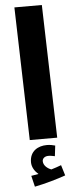

<svg xmlns="http://www.w3.org/2000/svg" viewBox="-65 -778 420 1073"><g transform="rotate(-5 145.0 -242.0)"><path d="M80 0H234L213 -746H59ZM260 214 242 155C224 162 206 168 186 174C166 167 142 149 142 124C142 109 155 97 176 97C189 97 201 100 212 102L219 43C206 39 189 36 172 36C124 36 76 61 76 124C76 153 93 177 112 193C102 195 89 197 71 200L86 262C147 250 215 230 260 214Z"/></g></svg>

Font: Noto Sans Arabic UI SemiCondensed Extra
Style: Regular
Weight: 800
Width: 4
Designer: Nadine Chahine - Monotype Design Team
Foundry: Monotype Imaging Inc.
Version: Version 1.900